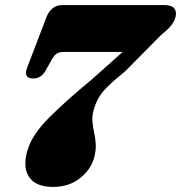

<svg xmlns="http://www.w3.org/2000/svg" viewBox="-20 -720 713 756"><path d="M350.5 -98.5Q337.5 -52 294.5 -18Q251.5 16 188.5 16Q123 16 96 -21Q69 -58 87 -124.5Q105 -188.5 173 -256.5Q241 -324.5 343 -408.5L463 -515.5H235Q213.5 -515.5 203.5 -509Q193.5 -502.5 185 -487L160.5 -444Q152.5 -428.5 140.2 -419.8Q128 -411 111 -411Q71.5 -411 86.5 -452.5L163 -652.5Q171 -674 186.8 -687Q202.5 -700 224.5 -700H628Q655.5 -700 666 -687Q676.5 -674 671 -653Q668 -639 656 -622.5Q644 -606 614 -582L472 -438.5Q429 -404 405 -380.2Q381 -356.5 369 -335.8Q357 -315 349.5 -290Q342 -263 344 -240.8Q346 -218.5 350.8 -197.2Q355.5 -176 357 -152.2Q358.5 -128.5 350.5 -98.5Z"/></svg>

Font: Fraunces 72pt S050 Black
Style: Italic
Weight: 900
Italic angle: -16°
Version: Version 1.000; ttfautohint (v1.8.3)